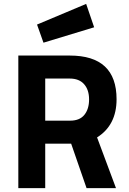

<svg xmlns="http://www.w3.org/2000/svg" viewBox="-20 -965 660 985"><path d="M212 -228V0H74V-680H338Q578 -680 578 -456Q578 -323 478 -260L575 0H424L345 -228ZM437 -455Q437 -504 411.5 -533Q386 -562 338 -562H212V-346H340Q389 -346 413 -376Q437 -406 437 -455ZM170 -839 422 -945 463 -825 203 -746Z"/></svg>

Font: Titillium Web[RUS by Daymarius]
Style: Bold
Weight: 700
Designer: Cyrillization by Daymarius
Foundry: Cyrillization by Daymarius
Version: Version 1.002 September 11, 2018